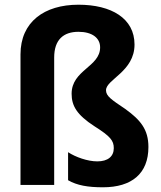

<svg xmlns="http://www.w3.org/2000/svg" viewBox="-20 -785 682 815"><path d="M551 -596C551 -707 453 -765 313 -765C168 -765 67 -692 67 -554V0H210V-541C210 -616 249 -650 313 -650C371 -650 405 -624 405 -584C405 -501 284 -488 284 -387C284 -337 305 -298 381 -249C449 -206 463 -188 463 -156C463 -121 438 -100 393 -100C352 -100 301 -118 269 -139V-20C307 2 353 10 417 10C539 10 610 -48 610 -161C610 -236 576 -276 511 -323C453 -362 430 -377 430 -402C430 -448 551 -481 551 -596Z"/></svg>

Font: Noto Sans Khmer SemiCondensed
Style: Bold
Weight: 700
Width: 4
Designer: Danh Hong and the Monotype Design Team
Foundry: Monotype Imaging Inc.
Version: Version 2.004